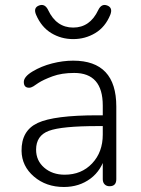

<svg xmlns="http://www.w3.org/2000/svg" viewBox="-20 -739 564 766"><path d="M235 7Q164 7 115.5 -34.5Q67 -76 66 -137Q65 -218 130.5 -248.5Q196 -279 369 -279H401V-236H371Q226 -236 175 -217Q124 -198 124 -142Q124 -98 156.5 -70Q189 -42 238 -42Q305 -42 347.5 -87Q390 -132 390 -202V-318Q390 -448 276 -448Q226 -448 189.5 -434.5Q153 -421 133 -408Q122 -400 113 -394.5Q104 -389 96 -389Q75 -389 75 -412Q75 -433 110 -454Q145 -475 188 -486Q231 -497 272 -497Q444 -497 444 -314V-24Q444 4 417 4Q405 4 397.5 -3.5Q390 -11 390 -24V-129L402 -123Q386 -60 341 -26.5Q296 7 235 7ZM272 -583Q224 -583 184.5 -607Q145 -631 124 -680Q112 -708 135.5 -717Q159 -726 172 -699Q205 -629 272 -629Q339 -629 372 -699Q385 -726 408 -717Q431 -708 420 -680Q400 -631 360 -607Q320 -583 272 -583Z"/></svg>

Font: Nunito VF Beta Light
Style: Regular
Weight: 300
Designer: Vernon Adams
Foundry: newtypography
Version: Version 3.001